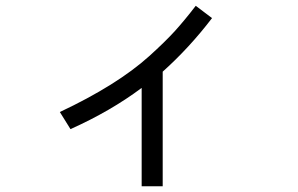

<svg xmlns="http://www.w3.org/2000/svg" viewBox="-20 -611 1040 669"><path d="M188.5 -220.7Q288.1 -267.6 366.2 -316.4Q444.3 -365.2 500 -415.5Q555.7 -465.8 589.4 -502.9Q623 -540 662.1 -590.8L718.8 -547.9Q639.6 -444.3 546.9 -361.3V38.1H473.6V-304.7Q365.2 -223.6 225.6 -161.1Z"/></svg>

Font: Gothic A1
Style: Regular
Weight: 400
Designer: HanYang I&C Co.,Ltd.
Foundry: HanYang I&C Co.,Ltd.
Version: Version 2.50